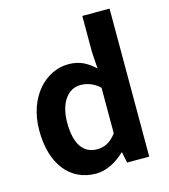

<svg xmlns="http://www.w3.org/2000/svg" viewBox="-119 -892 881 1000"><g transform="rotate(-15 322.0 -392.0)"><path d="M276 14C334 14 390 -18 431 -58H434L446 0H565V-798H418V-601L424 -513C384 -550 345 -574 282 -574C161 -574 47 -462 47 -279C47 -96 137 14 276 14ZM314 -107C240 -107 198 -165 198 -281C198 -393 251 -453 314 -453C349 -453 384 -442 418 -411V-165C386 -123 353 -107 314 -107Z"/></g></svg>

Font: Source Han Sans Old Style Bold
Style: Regular
Weight: 700
Designer: Ryoko NISHIZUKA (kana & ideographs); Paul D. Hunt (Latin, Greek & Cyrillic); Wenlong ZHANG (bopomofo); Sandoll Communica
Foundry: Adobe Systems Incorporated
Version: Version 1.004;PS 1.004;hotconv 1.0.81;makeotf.lib2.5.63406